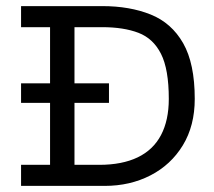

<svg xmlns="http://www.w3.org/2000/svg" viewBox="-20 -609 701 629"><path d="M315 -589Q405 -589 473.5 -561.5Q542 -534 580 -467.5Q618 -401 618 -285Q618 -197 579 -133Q540 -69 473 -34.5Q406 0 323 0H49V-69H144V-272H49V-336H144V-520H49V-589ZM305 -69Q380 -69 431 -93.5Q482 -118 507.5 -166.5Q533 -215 533 -285Q533 -382 507.5 -432.5Q482 -483 433.5 -501.5Q385 -520 315 -520H224V-336H337V-272H224V-69Z"/></svg>

Font: Podkova
Style: Regular
Weight: 400
Designer: Ilya Yudin
Foundry: Cyreal (www.cyreal.org)
Version: Version 2.103